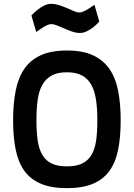

<svg xmlns="http://www.w3.org/2000/svg" viewBox="-20 -965 696 996"><path d="M327 -102Q375 -102 405.5 -116.5Q436 -131 454 -160.5Q472 -190 478.5 -235Q485 -280 485 -341Q485 -401 478 -447.5Q471 -494 453.5 -525.5Q436 -557 405.5 -573.5Q375 -590 327 -590Q279 -590 248.5 -573.5Q218 -557 200 -525.5Q182 -494 175.5 -447.5Q169 -401 169 -341Q169 -281 175.5 -236Q182 -191 200 -161Q218 -131 248.5 -116.5Q279 -102 327 -102ZM327 11Q247 11 193 -11.5Q139 -34 107 -78Q75 -122 61.5 -188Q48 -254 48 -341Q48 -428 61.5 -495.5Q75 -563 107 -609Q139 -655 193 -679Q247 -703 327 -703Q407 -703 460.5 -679Q514 -655 546.5 -609Q579 -563 592.5 -495.5Q606 -428 606 -341Q606 -253 592.5 -187Q579 -121 546.5 -77Q514 -33 460.5 -11Q407 11 327 11ZM495 -853Q480 -836 463 -823Q449 -812 431 -803Q413 -794 395 -794Q376 -794 355 -801Q334 -808 314 -817Q294 -826 276 -833Q258 -840 246 -840Q235 -840 222 -833.5Q209 -827 197 -819Q183 -810 168 -799L143 -885Q159 -902 176 -915Q190 -926 208 -935.5Q226 -945 245 -945Q266 -945 287.5 -938Q309 -931 328.5 -922.5Q348 -914 364.5 -907Q381 -900 392 -900Q401 -900 414 -906Q427 -912 440 -920Q454 -929 470 -940Z"/></svg>

Font: Panefresco 800wt
Style: Regular
Weight: 800
Designer: Campivisivi
Foundry: Campivisivi & Chank Co
Version: Version 1.001